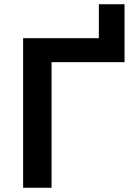

<svg xmlns="http://www.w3.org/2000/svg" viewBox="-20 -885 629 905"><path d="M89 0V-705H446V-865H567V-592H223V0Z"/></svg>

Font: Nunito Sans 9pt
Style: Bold
Weight: 700
Version: Version 3.101;gftools[0.9.27]